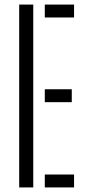

<svg xmlns="http://www.w3.org/2000/svg" viewBox="-20 -820 374 840"><path d="M64 0V-800H125.5V0ZM176 -743.5V-800H304V-743.5ZM176 -373V-429.5H294V-373ZM176 0V-56.5H304V0Z"/></svg>

Font: Big Shoulders Stencil Text Light
Style: Regular
Weight: 300
Designer: Patric King
Foundry: XO Type Co
Version: Version 1.000